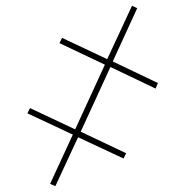

<svg xmlns="http://www.w3.org/2000/svg" viewBox="-20 -645 620 659"><path d="M170 -6 248 -174 404 -101 413 -119 257 -193 359 -415 514 -341 522 -360 367 -434 451 -617 433 -625 348 -442 193 -515 184 -497 340 -423 238 -201 83 -274 74 -256 230 -183 152 -14Z"/></svg>

Font: Noto Serif Display SemiCondensed SemiBold
Style: Italic
Weight: 600
Width: 4
Italic angle: -12°
Designer: Monotype Design Team
Foundry: Monotype Imaging Inc.
Version: Version 2.009